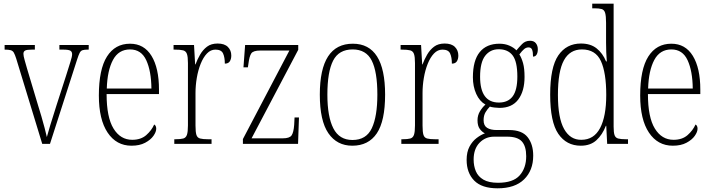

<svg xmlns="http://www.w3.org/2000/svg" viewBox="-20 -780 3863 1041"><path d="M68 -462Q61 -484 55 -494.5Q49 -505 37.5 -508Q26 -511 5 -511V-536H169V-511H153Q126 -511 116.5 -506Q107 -501 107 -488Q107 -477 114 -452.5Q121 -428 127 -407L186 -210Q195 -182 204.5 -149Q214 -116 222 -86Q230 -56 234 -37Q239 -57 252.5 -101Q266 -145 287 -211L338 -369Q353 -418 362 -445.5Q371 -473 371 -486Q371 -500 361 -505.5Q351 -511 322 -511H302V-536H461V-511H457Q438 -511 428 -508Q418 -505 412 -493.5Q406 -482 398 -457L251 0H209Z M693 10Q611 10 563.5 -61Q516 -132 516 -262Q516 -404 560 -473.5Q604 -543 685 -543Q761 -543 801.5 -477Q842 -411 842 -294V-270H558Q558 -144 595.5 -83Q633 -22 697 -22Q744 -22 773 -47.5Q802 -73 816 -105Q827 -99 827 -82Q827 -65 812 -43.5Q797 -22 767 -6Q737 10 693 10ZM801 -300Q800 -395 773 -453.5Q746 -512 685 -512Q623 -512 592.5 -455Q562 -398 559 -300Z M925 0V-25H931Q959 -25 973.5 -29Q988 -33 993.5 -49Q999 -65 999 -100V-438Q999 -472 993.5 -487.5Q988 -503 973 -507Q958 -511 927 -511H921V-536H1032L1038 -431H1040Q1050 -458 1065 -484Q1080 -510 1102.5 -527Q1125 -544 1160 -544Q1197 -544 1215.5 -525.5Q1234 -507 1234 -479Q1234 -460 1226 -447.5Q1218 -435 1199 -435Q1199 -469 1189.5 -490Q1180 -511 1148 -511Q1122 -511 1102 -490Q1082 -469 1068 -434Q1054 -399 1047 -357.5Q1040 -316 1040 -276V-99Q1040 -64 1045 -48.5Q1050 -33 1065 -29Q1080 -25 1108 -25H1127V0Z M1297 0V-26L1549 -506H1391Q1353 -506 1342.5 -490.5Q1332 -475 1327 -435L1324 -415H1300L1309 -536H1597V-510L1344 -30H1513Q1550 -30 1561 -46Q1572 -62 1575 -103L1577 -143H1601L1596 0Z M1890 10Q1807 10 1760.5 -57.5Q1714 -125 1714 -267Q1714 -543 1893 -543Q2068 -543 2068 -267Q2068 -124 2023 -57Q1978 10 1890 10ZM1891 -21Q1966 -21 1996 -85Q2026 -149 2026 -267Q2026 -391 1995.5 -451.5Q1965 -512 1892 -512Q1817 -512 1786 -451Q1755 -390 1755 -267Q1755 -147 1787.5 -84Q1820 -21 1891 -21Z M2156 0V-25H2162Q2190 -25 2204.5 -29Q2219 -33 2224.5 -49Q2230 -65 2230 -100V-438Q2230 -472 2224.5 -487.5Q2219 -503 2204 -507Q2189 -511 2158 -511H2152V-536H2263L2269 -431H2271Q2281 -458 2296 -484Q2311 -510 2333.5 -527Q2356 -544 2391 -544Q2428 -544 2446.5 -525.5Q2465 -507 2465 -479Q2465 -460 2457 -447.5Q2449 -435 2430 -435Q2430 -469 2420.5 -490Q2411 -511 2379 -511Q2353 -511 2333 -490Q2313 -469 2299 -434Q2285 -399 2278 -357.5Q2271 -316 2271 -276V-99Q2271 -64 2276 -48.5Q2281 -33 2296 -29Q2311 -25 2339 -25H2358V0Z M2678 241Q2592 241 2551 199Q2510 157 2510 87Q2510 44 2525.5 15Q2541 -14 2564 -31.5Q2587 -49 2609 -57Q2593 -65 2581 -81.5Q2569 -98 2569 -128Q2569 -155 2582.5 -177Q2596 -199 2612 -213Q2580 -231 2562 -271Q2544 -311 2544 -361Q2544 -452 2581 -497.5Q2618 -543 2688 -543Q2718 -543 2742 -532.5Q2766 -522 2780 -507Q2793 -523 2810.5 -541Q2828 -559 2854 -559Q2875 -559 2885.5 -545.5Q2896 -532 2896 -513Q2896 -495 2889.5 -484Q2883 -473 2870 -473Q2870 -498 2865 -510.5Q2860 -523 2846 -523Q2833 -523 2822 -514Q2811 -505 2796 -485Q2808 -466 2816 -437.5Q2824 -409 2824 -363Q2824 -286 2790 -240.5Q2756 -195 2688 -195Q2677 -195 2660.5 -197Q2644 -199 2636 -202Q2623 -189 2612.5 -171.5Q2602 -154 2602 -128Q2602 -99 2621 -87Q2640 -75 2673 -75H2740Q2810 -75 2840.5 -36.5Q2871 2 2871 64Q2871 144 2821.5 192.5Q2772 241 2678 241ZM2685 -224Q2735 -224 2760 -258Q2785 -292 2785 -365Q2785 -446 2759.5 -479.5Q2734 -513 2684 -513Q2638 -513 2610.5 -477.5Q2583 -442 2583 -364Q2583 -224 2685 -224ZM2680 211Q2762 211 2797.5 171Q2833 131 2833 67Q2833 13 2809.5 -13Q2786 -39 2730 -39H2659Q2612 -39 2580 -6Q2548 27 2548 85Q2548 120 2560 148.5Q2572 177 2601 194Q2630 211 2680 211Z M3129 10Q3051 10 3007 -54.5Q2963 -119 2963 -267Q2963 -415 3007 -479.5Q3051 -544 3130 -544Q3182 -544 3215 -517.5Q3248 -491 3266 -447H3270Q3268 -471 3267 -497Q3266 -523 3266 -548V-656Q3266 -693 3261 -710Q3256 -727 3242 -731Q3228 -735 3201 -735H3191V-760H3307V-93Q3307 -62 3312 -47.5Q3317 -33 3331.5 -29Q3346 -25 3374 -25H3385V0H3272L3267 -98H3265Q3246 -49 3213.5 -19.5Q3181 10 3129 10ZM3132 -22Q3200 -22 3233.5 -85.5Q3267 -149 3267 -265Q3267 -386 3238 -449Q3209 -512 3135 -512Q3070 -512 3037.5 -453Q3005 -394 3005 -265Q3005 -140 3038.5 -80.5Q3072 -21 3132 -22Z M3628 10Q3546 10 3498.5 -61Q3451 -132 3451 -262Q3451 -404 3495 -473.5Q3539 -543 3620 -543Q3696 -543 3736.5 -477Q3777 -411 3777 -294V-270H3493Q3493 -144 3530.5 -83Q3568 -22 3632 -22Q3679 -22 3708 -47.5Q3737 -73 3751 -105Q3762 -99 3762 -82Q3762 -65 3747 -43.5Q3732 -22 3702 -6Q3672 10 3628 10ZM3736 -300Q3735 -395 3708 -453.5Q3681 -512 3620 -512Q3558 -512 3527.5 -455Q3497 -398 3494 -300Z"/></svg>

Font: Noto Serif Tamil Condensed ExtraLight
Style: Regular
Weight: 200
Width: 3
Designer: Indian Type Foundry, Tom Grace, and the Monotype Design Team
Foundry: Monotype Imaging Inc.
Version: Version 2.004; ttfautohint (v1.8.4.7-5d5b)